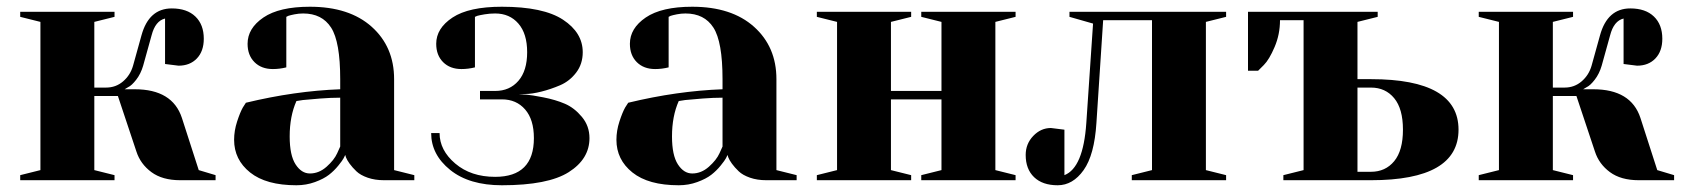

<svg xmlns="http://www.w3.org/2000/svg" viewBox="-20 -535 4995 570"><path d="M350 -270H380Q492 -270 520 -185L570 -30L620 -15V0H515Q462 0 429.5 -24Q397 -48 385 -85L330 -250H260V-30L320 -15V0H40V-15L100 -30V-470L40 -485V-500H320V-485L260 -470V-275H295Q324 -275 345.5 -293.5Q367 -312 375 -340L400 -430Q422 -510 490 -510Q535 -510 560 -486Q585 -462 585 -420Q585 -383 564.5 -361.5Q544 -340 510 -340L470 -345V-480Q441 -473 430 -430L405 -340Q398 -316 384.5 -298.5Q371 -281 360 -276Z M860 -235Q840 -190 840 -130Q840 -74 857.5 -47Q875 -20 900 -20Q927 -20 949.5 -40Q972 -60 981 -80L990 -100V-245Q963 -245 930.5 -242.5Q898 -240 879 -238ZM900 -515Q1017 -515 1083.5 -455.5Q1150 -396 1150 -300V-30L1210 -15V0H1120Q1093 0 1071.5 -7.5Q1050 -15 1038 -26.5Q1026 -38 1018 -49Q1010 -60 1007 -68L1005 -75Q1003 -71 1000 -65Q997 -59 984.5 -43.5Q972 -28 956.5 -16Q941 -4 915 5.5Q889 15 860 15Q770 15 722.5 -23Q675 -61 675 -120Q675 -147 684 -174.5Q693 -202 701 -216L710 -230Q855 -265 990 -270V-300Q990 -411 963 -453Q936 -495 880 -495Q867 -495 854.5 -492.5Q842 -490 836 -488L830 -485V-335Q810 -330 790 -330Q756 -330 735.5 -350.5Q715 -371 715 -405Q715 -451 762 -483Q809 -515 900 -515Z M1450 -10Q1565 -10 1565 -125Q1565 -180 1539 -210Q1513 -240 1470 -240H1405V-265H1450Q1493 -265 1519 -295Q1545 -325 1545 -380Q1545 -435 1519 -465Q1493 -495 1450 -495Q1434 -495 1419 -492.5Q1404 -490 1397 -488L1390 -485V-335Q1370 -330 1350 -330Q1316 -330 1295.5 -350.5Q1275 -371 1275 -405Q1275 -451 1323.5 -483Q1372 -515 1470 -515Q1593 -515 1651.5 -476.5Q1710 -438 1710 -380Q1710 -345 1690.5 -319.5Q1671 -294 1643 -282Q1615 -270 1587 -263Q1559 -256 1540 -256L1520 -255Q1529 -255 1543 -254Q1557 -253 1593 -246Q1629 -239 1657 -227Q1685 -215 1707.5 -188Q1730 -161 1730 -125Q1730 -63 1668.5 -24Q1607 15 1470 15Q1373 15 1316.5 -30.5Q1260 -76 1260 -140H1285Q1285 -89 1331.5 -49.5Q1378 -10 1450 -10Z M1995 -235Q1975 -190 1975 -130Q1975 -74 1992.5 -47Q2010 -20 2035 -20Q2062 -20 2084.5 -40Q2107 -60 2116 -80L2125 -100V-245Q2098 -245 2065.5 -242.5Q2033 -240 2014 -238ZM2035 -515Q2152 -515 2218.5 -455.5Q2285 -396 2285 -300V-30L2345 -15V0H2255Q2228 0 2206.5 -7.5Q2185 -15 2173 -26.5Q2161 -38 2153 -49Q2145 -60 2142 -68L2140 -75Q2138 -71 2135 -65Q2132 -59 2119.5 -43.5Q2107 -28 2091.5 -16Q2076 -4 2050 5.5Q2024 15 1995 15Q1905 15 1857.5 -23Q1810 -61 1810 -120Q1810 -147 1819 -174.5Q1828 -202 1836 -216L1845 -230Q1990 -265 2125 -270V-300Q2125 -411 2098 -453Q2071 -495 2015 -495Q2002 -495 1989.5 -492.5Q1977 -490 1971 -488L1965 -485V-335Q1945 -330 1925 -330Q1891 -330 1870.5 -350.5Q1850 -371 1850 -405Q1850 -451 1897 -483Q1944 -515 2035 -515Z M2775 -470 2715 -485V-500H2995V-485L2935 -470V-30L2995 -15V0H2715V-15L2775 -30V-240H2625V-30L2685 -15V0H2405V-15L2465 -30V-470L2405 -485V-500H2685V-485L2625 -470V-265H2775Z M3205 -170 3225 -465 3155 -485V-500H3620V-485L3560 -470V-30L3620 -15V0H3340V-15L3400 -30V-475H3255L3235 -170Q3229 -75 3197 -30Q3165 15 3120 15Q3075 15 3050 -9Q3025 -33 3025 -75Q3025 -108 3047.5 -131.5Q3070 -155 3100 -155L3140 -150V-15Q3196 -37 3205 -170Z M3850 -475H3780Q3780 -433 3764 -395.5Q3748 -358 3732 -342L3715 -325H3685V-500H4070V-485L4010 -470V-300H4050Q4310 -300 4310 -150Q4310 0 4050 0H3790V-15L3850 -30ZM4050 -275H4010V-25H4050Q4093 -25 4119 -56.5Q4145 -88 4145 -150Q4145 -212 4119 -243.5Q4093 -275 4050 -275Z M4680 -270H4710Q4822 -270 4850 -185L4900 -30L4950 -15V0H4845Q4792 0 4759.5 -24Q4727 -48 4715 -85L4660 -250H4590V-30L4650 -15V0H4370V-15L4430 -30V-470L4370 -485V-500H4650V-485L4590 -470V-275H4625Q4654 -275 4675.5 -293.5Q4697 -312 4705 -340L4730 -430Q4752 -510 4820 -510Q4865 -510 4890 -486Q4915 -462 4915 -420Q4915 -383 4894.5 -361.5Q4874 -340 4840 -340L4800 -345V-480Q4771 -473 4760 -430L4735 -340Q4728 -316 4714.5 -298.5Q4701 -281 4690 -276Z"/></svg>

Font: Yeseva One
Style: Regular
Weight: 400
Designer: Jovanny Lemonad
Foundry: Jovanny Lemonad
Version: Version 2.000